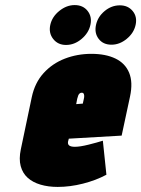

<svg xmlns="http://www.w3.org/2000/svg" viewBox="-20 -723 556 756"><path d="M274 -703Q242 -703 213.5 -680Q185 -657 178 -625Q171 -593 189.5 -569.5Q208 -546 240 -546Q273 -546 301 -569.5Q329 -593 336 -625Q343 -657 325 -680Q307 -703 274 -703ZM452 -702Q419 -702 392 -679.5Q365 -657 358 -625Q351 -593 368.5 -570Q386 -547 419 -547Q451 -547 479 -570Q507 -593 514 -625Q521 -657 502.5 -679.5Q484 -702 452 -702ZM248 -166 251 -177 459 -189 492 -343Q504 -399 488.5 -436.5Q473 -474 434.5 -492.5Q396 -511 340 -511Q284 -511 235 -492Q186 -473 151.5 -435Q117 -397 105 -340L62 -135Q54 -97 61.5 -69Q69 -41 89 -23Q109 -5 139.5 4Q170 13 207 13Q256 13 307 0Q358 -13 399 -35L385 -169Q363 -162 329 -153.5Q295 -145 275 -145Q266 -145 260.5 -146.5Q255 -148 252 -150.5Q249 -153 248 -157Q247 -161 248 -166ZM310 -333 306 -315 280 -313 284 -334Q286 -342 288 -347Q290 -352 293.5 -355Q297 -358 302 -358Q307 -358 309 -355Q311 -352 311.5 -346.5Q312 -341 310 -333Z"/></svg>

Font: Advent Pro Black
Style: Italic
Weight: 900
Italic angle: -12°
Version: Version 3.000